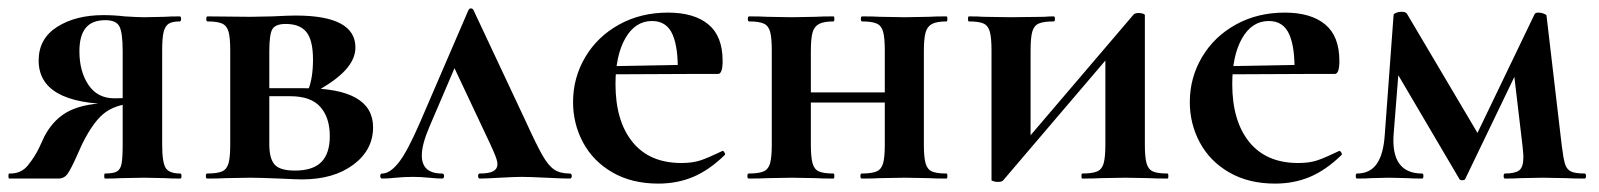

<svg xmlns="http://www.w3.org/2000/svg" viewBox="-28 -425 3805 457"><path d="M401 0Q378 0 365 -1L315 -2L260 -1Q247 0 222 0Q220 0 220 -6Q220 -12 222 -12Q242 -12 250.5 -17Q259 -22 261.5 -36Q264 -50 264 -81V-181L299 -179Q255 -179 225.5 -159.5Q196 -140 167 -81L154 -52Q141 -23 133 -11.5Q125 0 111 0H-6Q-8 0 -8 -6Q-8 -12 -6 -12Q22 -11 38.5 -31.5Q55 -52 65 -73Q75 -94 78 -101Q101 -144 139 -162Q177 -180 240 -180L247 -177Q64 -177 64 -281Q64 -333 108 -361Q152 -389 218 -389Q244 -389 269 -386Q301 -384 315 -384L364 -385Q377 -386 400 -386Q403 -386 403 -380Q403 -374 400 -374Q382 -374 373.5 -368.5Q365 -363 361.5 -349Q358 -335 358 -305V-81Q358 -38 366.5 -25Q375 -12 401 -12Q404 -12 404 -6Q404 0 401 0ZM244 -191Q279 -191 302 -196L264 -185V-303Q264 -348 256 -362.5Q248 -377 223 -377Q191 -377 176 -358.5Q161 -340 161 -303Q161 -255 182.5 -223Q204 -191 244 -191Z M620 -386Q658 -388 676 -388Q818 -388 818 -312Q818 -284 793.5 -257.5Q769 -231 718 -204L706 -212Q717 -240 717 -283Q717 -329 701.5 -348.5Q686 -368 652 -368Q628 -368 620.5 -356Q613 -344 613 -303V-81Q613 -48 625.5 -33.5Q638 -19 674 -19Q717 -19 737 -39.5Q757 -60 757 -101Q757 -145 734.5 -170.5Q712 -196 663 -196H572L571 -215H698Q860 -215 860 -122Q860 -68 813 -33Q766 2 691 2Q679 2 637 0Q589 -2 568 -2L510 -1Q494 0 465 0Q462 0 462 -6Q462 -12 465 -12Q489 -12 500.5 -17Q512 -22 516 -36.5Q520 -51 520 -81V-305Q520 -335 516 -349.5Q512 -364 500.5 -369Q489 -374 466 -374Q463 -374 463 -380Q463 -386 466 -386L568 -385Z M882 -12Q900 -12 920.5 -37.5Q941 -63 971 -132L1087 -401Q1089 -405 1093 -405Q1097 -405 1099 -401L1223 -137Q1249 -80 1263 -55.5Q1277 -31 1291 -21.5Q1305 -12 1328 -12Q1333 -12 1333 -6Q1333 0 1328 0Q1310 0 1272 -2Q1232 -4 1214 -4Q1198 -4 1162 -2Q1128 0 1114 0Q1110 0 1110 -6Q1110 -12 1114 -12Q1136 -12 1146 -17.5Q1156 -23 1156 -34Q1156 -42 1150.5 -55.5Q1145 -69 1138 -84L1048 -275L1092 -352L994 -123Q976 -81 976 -55Q976 -12 1024 -12Q1029 -12 1029 -6Q1029 0 1024 0Q1013 0 993 -2Q973 -4 955 -4Q934 -4 914 -2Q896 0 882 0Q877 0 877 -6Q877 -12 882 -12Z M1336 -182Q1336 -240 1365 -289Q1394 -338 1445.5 -366.5Q1497 -395 1562 -395Q1624 -395 1658 -367Q1692 -339 1692 -280Q1692 -249 1681 -249H1585Q1587 -310 1573 -342.5Q1559 -375 1524 -375Q1484 -375 1460.5 -334Q1437 -293 1437 -225Q1437 -137 1477.5 -87Q1518 -37 1594 -37Q1621 -37 1640 -43.5Q1659 -50 1690 -65L1692 -66Q1694 -66 1696.5 -62Q1699 -58 1697 -56Q1660 -20 1622 -4Q1584 12 1539 12Q1476 12 1430 -14.5Q1384 -41 1360 -85.5Q1336 -130 1336 -182ZM1401 -267 1620 -271V-249L1402 -248Z M1854 -205H2123V-181H1854ZM1755 -374Q1752 -374 1752 -380Q1752 -386 1755 -386Q1783 -386 1798 -385L1857 -384L1913 -385Q1929 -386 1956 -386Q1958 -386 1958 -380Q1958 -374 1956 -374Q1933 -374 1921.5 -368Q1910 -362 1906 -347.5Q1902 -333 1902 -303V-81Q1902 -51 1906 -36.5Q1910 -22 1921 -17Q1932 -12 1956 -12Q1958 -12 1958 -6Q1958 0 1956 0Q1928 0 1913 -1L1857 -2L1799 -1Q1783 0 1754 0Q1751 0 1751 -6Q1751 -12 1754 -12Q1778 -12 1789.5 -17Q1801 -22 1805 -36.5Q1809 -51 1809 -81V-305Q1809 -335 1805 -349.5Q1801 -364 1789.5 -369Q1778 -374 1755 -374ZM2024 -374Q2021 -374 2021 -380Q2021 -386 2024 -386Q2052 -386 2067 -385L2126 -384L2182 -385Q2198 -386 2225 -386Q2227 -386 2227 -380Q2227 -374 2225 -374Q2202 -374 2190.5 -368Q2179 -362 2175 -347.5Q2171 -333 2171 -303V-81Q2171 -51 2175 -36.5Q2179 -22 2190 -17Q2201 -12 2225 -12Q2227 -12 2227 -6Q2227 0 2225 0Q2197 0 2182 -1L2126 -2L2067 -1Q2051 0 2023 0Q2020 0 2020 -6Q2020 -12 2023 -12Q2047 -12 2058.5 -17Q2070 -22 2074 -36.5Q2078 -51 2078 -81V-305Q2078 -335 2074 -349.5Q2070 -364 2058.5 -369Q2047 -374 2024 -374Z M2332 4V-305Q2332 -335 2328 -349.5Q2324 -364 2313 -369Q2302 -374 2278 -374Q2276 -374 2276 -380Q2276 -386 2278 -386Q2301 -386 2313 -385L2377 -384L2458 -385Q2467 -386 2480 -386Q2483 -386 2483 -380Q2483 -374 2480 -374Q2456 -374 2444.5 -369Q2433 -364 2429 -349.5Q2425 -335 2425 -305V-83L2384 -55L2669 -389Q2672 -394 2682 -394Q2688 -394 2692.5 -392.5Q2697 -391 2697 -389V-81Q2697 -51 2701 -36.5Q2705 -22 2716 -17Q2727 -12 2751 -12Q2753 -12 2753 -6Q2753 0 2751 0Q2722 0 2706 -1L2651 -2L2592 -1Q2576 0 2548 0Q2546 0 2546 -6Q2546 -12 2548 -12Q2572 -12 2583.5 -17Q2595 -22 2599 -36.5Q2603 -51 2603 -81V-309L2650 -336L2360 4Q2357 8 2347 8Q2342 8 2337 6.5Q2332 5 2332 4Z M2804 -182Q2804 -240 2833 -289Q2862 -338 2913.5 -366.5Q2965 -395 3030 -395Q3092 -395 3126 -367Q3160 -339 3160 -280Q3160 -249 3149 -249H3053Q3055 -310 3041 -342.5Q3027 -375 2992 -375Q2952 -375 2928.5 -334Q2905 -293 2905 -225Q2905 -137 2945.5 -87Q2986 -37 3062 -37Q3089 -37 3108 -43.5Q3127 -50 3158 -65L3160 -66Q3162 -66 3164.5 -62Q3167 -58 3165 -56Q3128 -20 3090 -4Q3052 12 3007 12Q2944 12 2898 -14.5Q2852 -41 2828 -85.5Q2804 -130 2804 -182ZM2869 -267 3088 -271V-249L2870 -248Z M3744 0Q3715 0 3699 -1L3644 -2L3591 -1Q3578 0 3554 0Q3551 0 3551 -6Q3551 -12 3554 -12Q3578 -12 3588 -19.5Q3598 -27 3598 -52Q3598 -57 3596 -77L3574 -263L3615 -322L3460 0Q3459 4 3453 4Q3446 4 3445 0L3292 -260L3307 -331L3289 -104Q3283 -12 3357 -12Q3360 -12 3360 -6Q3360 0 3357 0Q3334 0 3321 -1L3278 -2L3236 -1Q3224 0 3202 0Q3199 0 3199 -6Q3199 -12 3202 -12Q3233 -12 3249 -35Q3265 -58 3268 -104L3289 -389Q3289 -392 3295 -394.5Q3301 -397 3308 -397Q3318 -397 3321 -392L3495 -98L3473 -76L3625 -392Q3627 -395 3634 -395Q3640 -395 3646.5 -392.5Q3653 -390 3653 -388L3689 -81Q3693 -48 3697 -35Q3701 -22 3711 -17Q3721 -12 3744 -12Q3747 -12 3747 -6Q3747 0 3744 0Z"/></svg>

Font: Cormorant Garamond
Style: Bold
Weight: 700
Designer: Christian Thalmann (Catharsis Fonts)
Foundry: Catharsis Fonts
Version: Version 4.000